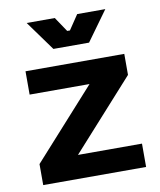

<svg xmlns="http://www.w3.org/2000/svg" viewBox="-80 -764 688 827"><g transform="rotate(-10 264.0 -350.0)"><path d="M484 -496V-404L212 -102H492V0H42V-92L314 -394H52V-496ZM437 -700 343 -570H187L93 -700H216L259 -636H271L314 -700Z"/></g></svg>

Font: Space Grotesk Variable
Style: Regular
Weight: 400
Designer: Florian Karsten (Space Grotesk), Colophon Foundry (Space Mono)
Foundry: Florian Karsten
Version: Version 1.106